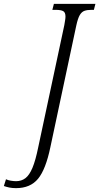

<svg xmlns="http://www.w3.org/2000/svg" viewBox="-150 -734 514 994"><path d="M-67 240Q-86 240 -101 237Q-116 234 -130 229L-119 194Q-109 199 -94 201.5Q-79 204 -67 204Q-39 204 -18.5 188.5Q2 173 18 135Q34 97 48 28L183 -604Q185 -617 187 -628.5Q189 -640 189 -648Q189 -670 177 -676.5Q165 -683 138 -683H121L129 -714H344L336 -683H323Q302 -683 287.5 -678Q273 -673 263 -656Q253 -639 245 -602L111 27Q87 143 47 191.5Q7 240 -67 240Z"/></svg>

Font: Noto Serif ExtraCondensed Light
Style: Italic
Weight: 300
Width: 2
Italic angle: -12°
Designer: Monotype Design Team
Foundry: Monotype Imaging Inc.
Version: Version 2.014; ttfautohint (v1.8.4.7-5d5b)